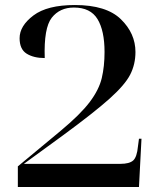

<svg xmlns="http://www.w3.org/2000/svg" viewBox="-20 -744 626 764"><path d="M51 0H533L543 -192H533L529 -162Q525 -119 510 -105.5Q495 -92 459 -92H75L230 -205Q354 -296 415.5 -351Q477 -406 498 -447Q519 -488 519 -537Q519 -611 461 -667.5Q403 -724 278 -724Q168 -724 113 -682.5Q58 -641 58 -592Q58 -548 86 -530.5Q114 -513 158 -513Q154 -633 186 -673.5Q218 -714 274 -714Q340 -714 368 -668Q396 -622 396 -537Q396 -480 385 -433.5Q374 -387 337 -338Q300 -289 222 -224L51 -82Z"/></svg>

Font: Noto Serif Display Semi
Style: Regular
Weight: 600
Designer: Monotype Design Team
Foundry: Monotype Imaging Inc.
Version: Version 1.900